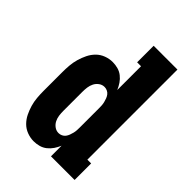

<svg xmlns="http://www.w3.org/2000/svg" viewBox="-218 -831 936 936"><g transform="rotate(45 250.0 -363.5)"><path d="M191 8Q168 8 145.5 -0.5Q123 -9 106.5 -25.5Q90 -42 79.5 -63.5Q69 -85 62.5 -107.5Q56 -130 54 -153.5Q52 -177 52 -200V-330Q52 -353 54 -376.5Q56 -400 62.5 -422.5Q69 -445 79.5 -466.5Q90 -488 106.5 -504.5Q123 -521 145.5 -529.5Q168 -538 191 -538Q210 -538 228 -533Q246 -528 260.5 -516.5Q275 -505 285.5 -489.5Q296 -474 303 -457V-621H276V-735H440V-114H466V0H303V-73Q296 -56 285.5 -40.5Q275 -25 260.5 -13.5Q246 -2 228 3Q210 8 191 8ZM249 -106Q259 -106 268.5 -110.5Q278 -115 284 -123Q290 -131 293.5 -140.5Q297 -150 299.5 -160Q302 -170 302.5 -180Q303 -190 303 -200V-330Q303 -340 302.5 -350Q302 -360 299.5 -370Q297 -380 293.5 -389.5Q290 -399 284 -407Q278 -415 268.5 -419.5Q259 -424 249 -424Q233 -424 220 -414.5Q207 -405 200 -391Q193 -377 191 -361.5Q189 -346 189 -330V-200Q189 -184 191 -168.5Q193 -153 200 -139Q207 -125 220 -115.5Q233 -106 249 -106Z"/></g></svg>

Font: Iosevka Slab Heavy
Style: Regular
Weight: 900
Monospace: yes
Designer: Belleve Invis
Foundry: Belleve Invis
Version: Version 11.1.0; ttfautohint (v1.8.3)